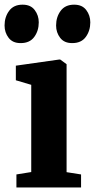

<svg xmlns="http://www.w3.org/2000/svg" viewBox="-37 -822 416 842"><path d="M35 0V-57L100 -67.5V-450L32.5 -470V-534L223 -561H227L255 -540.5V-67L318.5 -57V0ZM53 -633Q18.5 -633 0.8 -656.2Q-17 -679.5 -17 -710Q-17 -747.5 3 -774.5Q23 -801.5 61.5 -801.5H62.5Q97.5 -801.5 115.2 -778Q133 -754.5 133 -724Q133 -687 113.2 -660Q93.5 -633 54 -633ZM279 -633Q244.5 -633 226.8 -656.2Q209 -679.5 209 -710Q209 -747.5 229 -774.5Q249 -801.5 288 -801.5H288.5Q323.5 -801.5 341.2 -778Q359 -754.5 359 -724Q359 -687 339.2 -660Q319.5 -633 280 -633Z"/></svg>

Font: Merriweather 36pt ExtraBold
Style: Regular
Weight: 800
Designer: Eben Sorkin
Foundry: Eben Sorkin
Version: Version 2.100